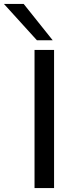

<svg xmlns="http://www.w3.org/2000/svg" viewBox="-79 -953 390 973"><path d="M96 0V-700H195V0ZM108 -749 -59 -933H41L188 -749Z"/></svg>

Font: Georama Extended
Style: Regular
Weight: 400
Width: 7
Designer: Jean-Baptiste Levee
Foundry: Production Type
Version: Version 1.000